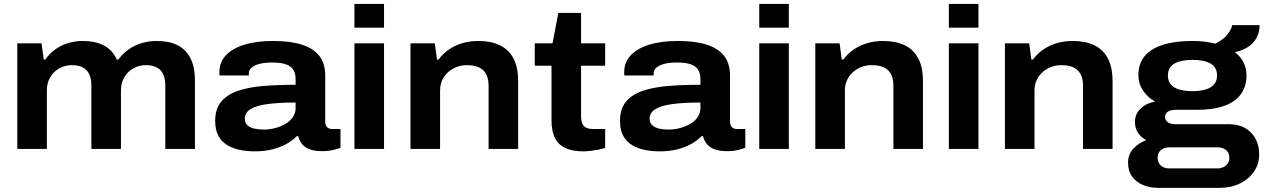

<svg xmlns="http://www.w3.org/2000/svg" viewBox="-20 -744 6316 959"><path d="M66.3 0V-527.4H187.6L198.5 -446.8H206.5Q228.5 -478 258 -498.7Q287.6 -519.4 322.6 -529.4Q357.7 -539.4 394.1 -539.4Q455.8 -539.4 498.9 -516.9Q541.9 -494.3 563.4 -446.8H571.4Q594.4 -478 624.7 -498.7Q655 -519.4 690.3 -529.4Q725.7 -539.4 762.7 -539.4Q824 -539.4 866.3 -518.5Q908.6 -497.5 931.1 -453.5Q953.6 -409.5 953.6 -340.5V0H805.7V-315.3Q805.7 -343.7 798.9 -363.6Q792 -383.5 779.4 -395.4Q766.8 -407.3 748.8 -413Q730.7 -418.7 708.6 -418.7Q674.1 -418.7 645.9 -402.6Q617.6 -386.5 600.9 -358.2Q584.2 -330 584.2 -292.6V0H436.4V-315.3Q436.4 -343.7 429.5 -363.6Q422.7 -383.5 410.1 -395.4Q397.4 -407.3 379.4 -413Q361.4 -418.7 338.3 -418.7Q304.8 -418.7 276.1 -402.6Q247.5 -386.5 230.8 -358.2Q214.1 -330 214.1 -292.6V0Z M1252.7 12Q1216.3 12 1180.9 5.3Q1145.4 -1.4 1116.8 -18.2Q1088.2 -34.9 1071.5 -64.4Q1054.8 -93.9 1054.8 -140.4Q1054.8 -199.9 1084.2 -235.6Q1113.6 -271.3 1167.2 -289.9Q1220.8 -308.5 1294.6 -314.5Q1368.3 -320.5 1456.5 -320.5V-350.5Q1456.5 -377.6 1444.9 -395.7Q1433.3 -413.9 1408 -422.8Q1382.7 -431.8 1339.6 -431.8Q1303.4 -431.8 1277.1 -425.2Q1250.8 -418.5 1236.9 -406.6Q1222.9 -394.6 1222.9 -378.2V-367.1H1076.7Q1075.7 -371.9 1075.8 -376.1Q1075.9 -380.3 1075.9 -385.8Q1075.9 -432.3 1107.5 -466.8Q1139 -501.3 1199.2 -520.4Q1259.3 -539.4 1344.8 -539.4Q1429.1 -539.4 1487 -521.3Q1544.8 -503.1 1574.6 -465.2Q1604.4 -427.3 1604.4 -366.2V-137Q1604.4 -118.7 1613.5 -109.2Q1622.7 -99.6 1638.7 -99.6H1680.6V-5.9Q1669.5 -1.2 1645.2 4.9Q1621 11 1589.3 11Q1551.7 11 1527.1 1.7Q1502.5 -7.6 1488.7 -24.6Q1474.9 -41.7 1469.5 -64H1462.3Q1439.8 -40.7 1408.2 -23.7Q1376.6 -6.8 1338.1 2.6Q1299.6 12 1252.7 12ZM1297.2 -96.8Q1325.2 -96.8 1353.3 -104Q1381.5 -111.3 1404.7 -124.6Q1428 -137.9 1442.2 -158.2Q1456.5 -178.6 1456.5 -204.1V-231.9Q1375.9 -231.9 1319.1 -224.6Q1262.2 -217.3 1232.5 -199.5Q1202.8 -181.8 1202.8 -150.8Q1202.8 -130.8 1215.5 -118.8Q1228.1 -106.7 1249.5 -101.7Q1271 -96.8 1297.2 -96.8Z M1750.3 -605.7V-724.4H1898.1V-605.7ZM1750.3 0V-527.4H1898.1V0Z M2030.3 0V-527.4H2151.6L2162.5 -446.8H2170.5Q2193.7 -478 2225 -498.7Q2256.4 -519.4 2293.1 -529.4Q2329.8 -539.4 2368 -539.4Q2432 -539.4 2476.5 -518.1Q2521 -496.7 2544.5 -452.3Q2568 -408 2568 -338.2V0H2420.4V-314.5Q2420.4 -342.9 2413 -362.8Q2405.5 -382.7 2391.6 -395Q2377.7 -407.3 2357.5 -413Q2337.3 -418.7 2312.2 -418.7Q2275.9 -418.7 2245.5 -402.6Q2215 -386.5 2196.6 -358.2Q2178.1 -330 2178.1 -292.6V0Z M2894.2 12Q2838 12 2802.8 -5Q2767.7 -22 2751.2 -56Q2734.7 -90 2734.7 -140.7V-415.8H2651V-527.4H2739.8L2768.7 -679.4H2882.3V-527.4H3002.6V-415.8H2882.3V-161.9Q2882.3 -131.3 2895.4 -115.5Q2908.4 -99.6 2944.1 -99.6H3002.6V-5.4Q2989.9 -0.4 2970.3 3.3Q2950.7 7 2930.2 9.5Q2909.8 12 2894.2 12Z M3274.7 12Q3238.3 12 3202.9 5.3Q3167.4 -1.4 3138.8 -18.2Q3110.2 -34.9 3093.5 -64.4Q3076.8 -93.9 3076.8 -140.4Q3076.8 -199.9 3106.2 -235.6Q3135.6 -271.3 3189.2 -289.9Q3242.8 -308.5 3316.6 -314.5Q3390.3 -320.5 3478.5 -320.5V-350.5Q3478.5 -377.6 3466.9 -395.7Q3455.3 -413.9 3430 -422.8Q3404.7 -431.8 3361.6 -431.8Q3325.4 -431.8 3299.1 -425.2Q3272.8 -418.5 3258.9 -406.6Q3244.9 -394.6 3244.9 -378.2V-367.1H3098.7Q3097.7 -371.9 3097.8 -376.1Q3097.9 -380.3 3097.9 -385.8Q3097.9 -432.3 3129.5 -466.8Q3161 -501.3 3221.2 -520.4Q3281.3 -539.4 3366.8 -539.4Q3451.1 -539.4 3509 -521.3Q3566.8 -503.1 3596.6 -465.2Q3626.4 -427.3 3626.4 -366.2V-137Q3626.4 -118.7 3635.5 -109.2Q3644.7 -99.6 3660.7 -99.6H3702.6V-5.9Q3691.5 -1.2 3667.2 4.9Q3643 11 3611.3 11Q3573.7 11 3549.1 1.7Q3524.5 -7.6 3510.7 -24.6Q3496.9 -41.7 3491.5 -64H3484.3Q3461.8 -40.7 3430.2 -23.7Q3398.6 -6.8 3360.1 2.6Q3321.6 12 3274.7 12ZM3319.2 -96.8Q3347.2 -96.8 3375.3 -104Q3403.5 -111.3 3426.7 -124.6Q3450 -137.9 3464.2 -158.2Q3478.5 -178.6 3478.5 -204.1V-231.9Q3397.9 -231.9 3341.1 -224.6Q3284.2 -217.3 3254.5 -199.5Q3224.8 -181.8 3224.8 -150.8Q3224.8 -130.8 3237.5 -118.8Q3250.1 -106.7 3271.5 -101.7Q3293 -96.8 3319.2 -96.8Z M3772.3 -605.7V-724.4H3920.1V-605.7ZM3772.3 0V-527.4H3920.1V0Z M4052.3 0V-527.4H4173.6L4184.5 -446.8H4192.5Q4215.7 -478 4247 -498.7Q4278.4 -519.4 4315.1 -529.4Q4351.8 -539.4 4390 -539.4Q4454 -539.4 4498.5 -518.1Q4543 -496.7 4566.5 -452.3Q4590 -408 4590 -338.2V0H4442.4V-314.5Q4442.4 -342.9 4435 -362.8Q4427.5 -382.7 4413.6 -395Q4399.7 -407.3 4379.5 -413Q4359.3 -418.7 4334.2 -418.7Q4297.9 -418.7 4267.5 -402.6Q4237 -386.5 4218.6 -358.2Q4200.1 -330 4200.1 -292.6V0Z M4719.3 -605.7V-724.4H4867.1V-605.7ZM4719.3 0V-527.4H4867.1V0Z M4999.3 0V-527.4H5120.6L5131.5 -446.8H5139.5Q5162.7 -478 5194 -498.7Q5225.4 -519.4 5262.1 -529.4Q5298.8 -539.4 5337 -539.4Q5401 -539.4 5445.5 -518.1Q5490 -496.7 5513.5 -452.3Q5537 -408 5537 -338.2V0H5389.4V-314.5Q5389.4 -342.9 5382 -362.8Q5374.5 -382.7 5360.6 -395Q5346.7 -407.3 5326.5 -413Q5306.3 -418.7 5281.2 -418.7Q5244.9 -418.7 5214.5 -402.6Q5184 -386.5 5165.6 -358.2Q5147.1 -330 5147.1 -292.6V0Z M5763.8 194.3Q5724.9 194.3 5690.4 180.6Q5655.9 166.8 5635.1 138.5Q5614.4 110.2 5614.4 68.1Q5614.4 26.9 5641 -1.5Q5667.6 -29.8 5705.3 -44.3Q5677.8 -58.7 5663.3 -81.9Q5648.8 -105.1 5648.8 -134.9Q5648.8 -174.8 5677.5 -202Q5706.1 -229.2 5749.4 -236.4Q5710.4 -259.2 5688.2 -293Q5666 -326.7 5666 -367.3Q5666 -427.3 5698.3 -464.9Q5730.6 -502.6 5791 -521Q5851.4 -539.4 5935.8 -539.4Q5968.2 -539.4 5997 -535.9Q6025.8 -532.3 6050.9 -526Q6093.4 -548.3 6112.8 -574.5Q6132.2 -600.7 6134.6 -618.4H6271.6Q6270.8 -581.9 6256 -554.7Q6241.2 -527.4 6213.7 -509.5Q6186.2 -491.7 6148.1 -483.4Q6176.2 -462.2 6191.1 -432.7Q6206 -403.2 6206 -366.9Q6206 -310.6 6177.2 -272.3Q6148.4 -234 6093.7 -214.8Q6039 -195.5 5961.4 -195.5H5853.2Q5826.2 -195.5 5812.6 -185.8Q5799 -176.2 5799 -160.3Q5799 -144.9 5811.8 -134.2Q5824.6 -123.6 5854.2 -123.6H6115.3Q6188.7 -123.6 6229 -81.3Q6269.3 -39 6269.3 27.4Q6269.3 76.2 6242.9 114Q6216.4 151.9 6172.2 173.1Q6128 194.3 6073.1 194.3ZM5818 97.2H6060.4Q6077 97.2 6090.5 90.8Q6104.1 84.4 6112.3 72.2Q6120.4 59.9 6120.4 44.1Q6120.4 18.7 6103.8 5.3Q6087.1 -8 6063.5 -8H5820.6Q5795.3 -8 5778.7 5.6Q5762.1 19.3 5762.1 44.1Q5762.1 67.7 5777.9 82.4Q5793.7 97.2 5818 97.2ZM5936.6 -288.8Q5994.9 -288.8 6026.8 -307.9Q6058.8 -327 6058.8 -366.9Q6058.8 -407.9 6026.8 -426.4Q5994.9 -445 5936.6 -445Q5878.7 -445 5846.1 -426.4Q5813.4 -407.9 5813.4 -366.9Q5813.4 -339.6 5828.1 -322.4Q5842.7 -305.1 5869.8 -297Q5897 -288.8 5936.6 -288.8Z"/></svg>

Font: Archivo SemiBold SemiExpanded
Style: Regular
Weight: 600
Width: 6
Version: Version 2.001